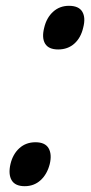

<svg xmlns="http://www.w3.org/2000/svg" viewBox="-20 -629 313 660"><path d="M266 -534Q258 -499 235.5 -479Q213 -459 180 -459Q147 -459 135 -479Q123 -499 132 -534Q140 -568 162.5 -588.5Q185 -609 217 -609Q251 -609 263 -588.5Q275 -568 266 -534ZM151 -65Q142 -30 119.5 -9.5Q97 11 65 11Q32 11 20 -9.5Q8 -30 16 -65Q24 -99 46.5 -119.5Q69 -140 102 -140Q135 -140 147 -119.5Q159 -99 151 -65Z"/></svg>

Font: TypoPRO Sinkin Sans
Style: 300 Light Italic
Weight: 300
Italic angle: -112°
Designer: Keith Bates
Foundry: K-Type
Version: Sinkin Sans (version 1.0)  by Keith Bates   •   © 2014   www